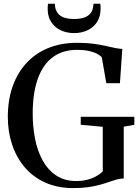

<svg xmlns="http://www.w3.org/2000/svg" viewBox="-20 -976 734 1007"><path d="M364.5 10.5Q282 10.5 218 -18.2Q154 -47 110.2 -98Q66.5 -149 43.8 -217Q21 -285 21 -362.5Q21 -452.5 46.8 -524.2Q72.5 -596 120.2 -647Q168 -698 235 -724.8Q302 -751.5 384 -751.5Q430 -751.5 466 -747Q502 -742.5 530.5 -736Q559 -729.5 581.2 -724.8Q603.5 -720 621.5 -719.5L609 -539.5H537.5L514 -675Q507.5 -683.5 491.2 -692.8Q475 -702 448.5 -708.2Q422 -714.5 384 -714.5Q308.5 -714.5 256.8 -676Q205 -637.5 178.2 -562.8Q151.5 -488 151.5 -379Q151.5 -311.5 163.8 -248.5Q176 -185.5 203.2 -135.5Q230.5 -85.5 274.2 -56Q318 -26.5 380 -26.5Q410 -26.5 436.2 -33Q462.5 -39.5 483.5 -51Q504.5 -62.5 519 -77V-311L403.5 -321.5V-363.5H684.5V-321.5L629 -311.5V-40Q609.5 -39.5 590.8 -34.2Q572 -29 551 -21.5Q530 -14 503.8 -6.8Q477.5 0.5 443.5 5.5Q409.5 10.5 364.5 10.5ZM369 -802.5Q329.5 -802.5 298 -817.5Q266.5 -832.5 248.2 -861Q230 -889.5 230 -930Q230 -937.5 230.5 -943.5Q231 -949.5 232 -956.5H268Q268 -952 268.5 -947.2Q269 -942.5 269.5 -937.5Q273.5 -918 285 -904.2Q296.5 -890.5 317.2 -883.5Q338 -876.5 369 -876.5Q400 -876.5 420.5 -883.5Q441 -890.5 453 -904.2Q465 -918 468 -937.5Q469.5 -942.5 469.8 -947.2Q470 -952 470 -956.5H506Q507 -949.5 507.2 -943.5Q507.5 -937.5 507.5 -930Q507.5 -889.5 489.2 -861Q471 -832.5 439.5 -817.5Q408 -802.5 369 -802.5Z"/></svg>

Font: Merriweather 96pt Medium
Style: Regular
Weight: 500
Version: Version 2.100